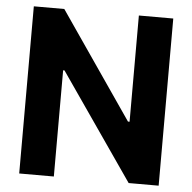

<svg xmlns="http://www.w3.org/2000/svg" viewBox="-51 -758 811 809"><g transform="rotate(5 354.5 -353.5)"><path d="M649.4 0H522.5L211.9 -449.2H206.1V0H59.6V-707H188.5L497.1 -257.8H503.9V-707H649.4Z"/></g></svg>

Font: WEMIX Pretendard
Style: Bold
Weight: 700
Designer: Base glyphs from Inter by Rasmus Andersson; Hangeul glyphs from Noto Sans CJK(Source Han Sans) by Jang Soo-young and Kan
Foundry: Kil Hyung-jin
Version: Version 1.000